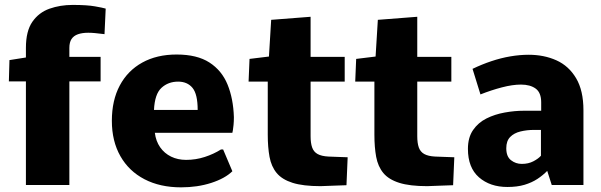

<svg xmlns="http://www.w3.org/2000/svg" viewBox="-20 -763 2478 792"><path d="M86.9 0V-427.2H16.6L19 -515.1L86.9 -525.9V-565.4Q86.9 -634.8 113.5 -673.1Q140.1 -711.4 184.1 -727.1Q228 -742.7 279.8 -742.7Q338.9 -742.7 371.8 -736.8Q404.8 -731 416 -727.5L411.1 -622.1Q386.7 -625 371.8 -626.5Q356.9 -627.9 344.2 -627.9Q319.3 -627.9 301.8 -621.8Q284.2 -615.7 275.1 -602.1Q266.1 -588.4 266.1 -565.4V-528.3H395V-427.2H266.1V0Z M727.1 9.8Q640.1 9.8 575.9 -23.7Q511.7 -57.1 476.6 -118.9Q441.4 -180.7 441.4 -264.6Q441.4 -349.1 474.1 -410.4Q506.8 -471.7 566.9 -504.9Q627 -538.1 708.5 -538.1Q793 -538.1 844 -505.1Q895 -472.2 918.7 -414.1Q942.4 -356 944.8 -279.8Q944.8 -261.7 943.4 -248Q941.9 -234.4 940.7 -226.1Q939.5 -217.8 938.5 -215.3H618.7Q623 -180.7 640.6 -155.5Q658.2 -130.4 685.8 -116.9Q713.4 -103.5 747.6 -103.5Q787.6 -103.5 824.5 -115.5Q861.3 -127.4 891.6 -146.5H900.4L938.5 -56.6Q908.2 -26.9 851.3 -8.5Q794.4 9.8 727.1 9.8ZM615.2 -309.6H795.4Q795.4 -374.5 774.2 -400.4Q752.9 -426.3 714.8 -426.3Q673.8 -426.3 646 -400.6Q618.2 -375 615.2 -309.6Z M1302.2 4.9Q1230.5 4.9 1187 -8.8Q1143.6 -22.5 1121.3 -49.3Q1099.1 -76.2 1091.8 -116Q1084.5 -155.8 1084.5 -207.5V-426.3H1005.4L1009.3 -520L1089.4 -529.8L1098.6 -681.2L1261.2 -693.8V-528.3H1401.9V-426.3H1261.2V-201.2Q1261.2 -172.9 1267.6 -154.8Q1273.9 -136.7 1290 -127.7Q1306.2 -118.7 1335 -117.2Q1355 -116.7 1374.8 -115.7Q1394.5 -114.7 1414.1 -114.3L1409.2 1Q1382.3 2 1355.5 2.9Q1328.6 3.9 1302.2 4.9Z M1742.2 4.9Q1670.4 4.9 1627 -8.8Q1583.5 -22.5 1561.3 -49.3Q1539.1 -76.2 1531.7 -116Q1524.4 -155.8 1524.4 -207.5V-426.3H1445.3L1449.2 -520L1529.3 -529.8L1538.6 -681.2L1701.2 -693.8V-528.3H1841.8V-426.3H1701.2V-201.2Q1701.2 -172.9 1707.5 -154.8Q1713.9 -136.7 1730 -127.7Q1746.1 -118.7 1774.9 -117.2Q1794.9 -116.7 1814.7 -115.7Q1834.5 -114.7 1854 -114.3L1849.1 1Q1822.3 2 1795.4 2.9Q1768.6 3.9 1742.2 4.9Z M2073.2 8.3Q2001.5 8.3 1955.8 -31.5Q1910.2 -71.3 1910.2 -148.9Q1910.2 -195.8 1931.4 -226.6Q1952.6 -257.3 1986.8 -274.4Q2021 -291.5 2061.8 -298.8Q2102.5 -306.2 2141.1 -306.2H2212.4V-340.8Q2212.4 -380.9 2189.7 -397.5Q2167 -414.1 2128.9 -414.1Q2094.2 -414.1 2050.3 -402.6Q2006.3 -391.1 1961.9 -373.5L1929.2 -479Q1967.8 -497.6 2007.1 -510.7Q2046.4 -523.9 2085.4 -530.5Q2124.5 -537.1 2160.6 -537.1Q2224.1 -537.1 2275.1 -514.2Q2326.2 -491.2 2356.4 -440.4Q2386.7 -389.6 2386.7 -308.1V0H2255.9L2237.3 -58.1Q2219.7 -40 2196.8 -24.9Q2173.8 -9.8 2143.6 -0.7Q2113.3 8.3 2073.2 8.3ZM2132.3 -86.9Q2159.7 -86.9 2180.2 -97.7Q2200.7 -108.4 2211.4 -120.6V-227.1H2182.1Q2153.3 -227.1 2127 -220.7Q2100.6 -214.4 2084.5 -198Q2068.4 -181.6 2068.4 -151.4Q2068.4 -117.2 2087.9 -102.1Q2107.4 -86.9 2132.3 -86.9Z"/></svg>

Font: Comme ExtraBold
Style: Regular
Weight: 800
Version: Version 1.000;gftools[0.9.27]